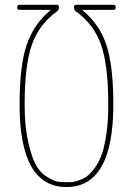

<svg xmlns="http://www.w3.org/2000/svg" viewBox="-20 -750 540 780"><path d="M59.6 -710Q49.8 -710 49.8 -720.2Q49.8 -730.5 59.6 -730.5H210Q219.7 -730.5 219.7 -720.2Q219.7 -710 211.9 -704.1Q138.7 -651.4 109.4 -567.9Q80.1 -484.4 80.1 -325.2Q80.1 -236.3 94.7 -172.4Q109.4 -108.4 127 -77.6Q144.5 -46.9 172.9 -30.3Q201.2 -13.7 215.8 -11.7Q230.5 -9.8 250 -9.8Q263.7 -9.8 272.9 -10.3Q282.2 -10.7 301.8 -17.6Q321.3 -24.4 335 -35.2Q348.6 -45.9 365.7 -68.8Q382.8 -91.8 394 -124.5Q405.3 -157.2 412.6 -208.5Q419.9 -259.8 419.9 -325.2Q419.9 -484.4 390.6 -567.9Q361.3 -651.4 288.1 -704.1Q280.3 -710 280.3 -720.2Q280.3 -730.5 290 -730.5H440.4Q450.2 -730.5 450.2 -720.2Q450.2 -710 440.4 -710H316.4Q315.4 -710 315.4 -709Q315.4 -707 316.4 -707Q383.8 -652.3 412.1 -567.9Q440.4 -483.4 440.4 -325.2Q440.4 9.8 250 9.8Q59.6 9.8 59.6 -325.2Q59.6 -483.4 88.4 -567.9Q117.2 -652.3 183.6 -707Q184.6 -707 184.6 -709Q184.6 -710 183.6 -710Z"/></svg>

Font: Rounded-X Mgen+ 1m thin
Style: Regular
Weight: 100
Designer: [Source Han Sans]
Ryoko NISHIZUKA  (kana & ideographs); Paul D. Hunt (Latin, Greek & Cyrillic); Wenlong ZHANG  (bopomofo
Version: Version 1.059.20150602